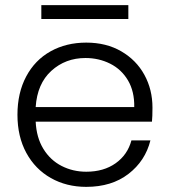

<svg xmlns="http://www.w3.org/2000/svg" viewBox="-20 -720 662 748"><path d="M572 -246H119Q122 -184 149 -140Q176 -96 220 -73.5Q264 -51 316 -51Q384 -51 430.5 -84Q477 -117 492 -173H566Q546 -93 480.5 -42.5Q415 8 316 8Q239 8 178 -26.5Q117 -61 82.5 -124.5Q48 -188 48 -273Q48 -358 82 -422Q116 -486 177 -520Q238 -554 316 -554Q394 -554 452.5 -520Q511 -486 542.5 -428.5Q574 -371 574 -301Q574 -265 572 -246ZM503 -303Q504 -364 478.5 -407Q453 -450 409 -472Q365 -494 313 -494Q235 -494 180 -444Q125 -394 119 -303ZM480 -700V-646H141V-700Z"/></svg>

Font: Poppins-tnum Light
Style: Regular
Weight: 300
Designer: Ninad Kale (Devanagari), Jonny Pinhorn (Latin)
Foundry: Indian Type Foundry
Version: Version 4.004